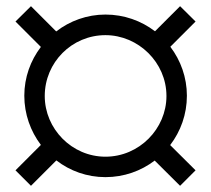

<svg xmlns="http://www.w3.org/2000/svg" viewBox="-20 -670 682 620"><path d="M80 -70 162 -152C206 -118 261 -98 320.5 -98C380.5 -98 435.5 -118 479.5 -151.5L561.5 -70L611.5 -120L529.5 -201.5C563.5 -246 583.5 -301 583.5 -361C583.5 -420 563.5 -475 530 -519L611.5 -600.5L561.5 -650L480.5 -569C436 -603 380.5 -623 320.5 -623C261 -623 205.5 -602.5 161.5 -568.5L80 -650L30 -600.5L112 -518.5C78.5 -474.5 58.5 -420 58.5 -361C58.5 -301.5 78.5 -246.5 112 -202L30 -120ZM320.5 -164C212 -164 124.5 -254 124.5 -360C124.5 -468.5 212 -556.5 320.5 -556.5C426.5 -556.5 517.5 -468.5 517.5 -360C517.5 -254 429.5 -164 320.5 -164Z"/></svg>

Font: Hauora
Style: Regular
Weight: 400
Designer: Mikhail Sharanda
Foundry: WCYS & Co.
Version: Version 1.010